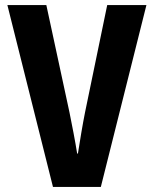

<svg xmlns="http://www.w3.org/2000/svg" viewBox="-20 -734 603 754"><path d="M188 0H376L555 -714H401L314 -293C305 -249 293 -176 286 -131H283C276 -176 262 -248 253 -292L162 -714H9Z"/></svg>

Font: Noto Sans Mono SemiCondensed ExtraBold
Style: Regular
Weight: 800
Width: 4
Designer: Monotype Design Team
Foundry: Monotype Imaging Inc.
Version: Version 2.014